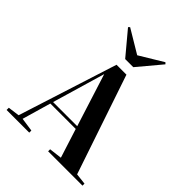

<svg xmlns="http://www.w3.org/2000/svg" viewBox="-263 -1141 1288 1288"><g transform="rotate(45 380.5 -497.0)"><path d="M663 -36 742 -27V-8H416V-27L507 -38L441 -245H200L141 -41L238 -27V-7H23V-28L105 -39L330 -743H424ZM206 -265H435L316 -640ZM421 -811H344L206 -976L216 -986L383 -886L550 -987L560 -977Z"/></g></svg>

Font: XinYuGongZhangJiaSongA
Style: Regular
Weight: 900
Designer: XinYuGong
Foundry: Adobe Systems Incorporated
Version: Version 1.00